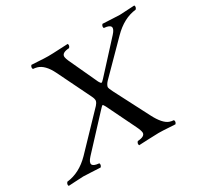

<svg xmlns="http://www.w3.org/2000/svg" viewBox="-138 -832 1069 1018"><g transform="rotate(-30 396.5 -322.5)"><path d="M573.2 -102.1Q606.9 -36.6 642.1 -23.4Q654.3 -19 668.5 -18.1Q674.8 -6.3 664.6 4.9Q652.8 4.4 628.4 2.9Q586.9 0 563.5 0Q540.5 0 494.1 2.4Q459 4.4 442.4 4.9Q436.5 -6.8 447.3 -18.1Q491.7 -20.5 492.2 -43.5Q491.7 -57.1 478 -85L392.1 -261.2Q383.8 -276.9 380.4 -276.9Q376.5 -275.4 360.4 -257.8L189 -73.2Q143.6 -23.9 209 -18.1Q210.4 -18.1 211.4 -18.1Q217.3 -6.3 206.5 4.9Q186.5 4.4 147.9 2Q114.3 0 102.5 0Q89.8 0 55.2 2.4Q24.9 4.4 11.2 4.9Q5.4 -6.8 16.1 -18.1Q93.3 -26.4 158.2 -92.8L348.1 -291Q358.4 -302.2 361.3 -314Q362.8 -325.7 353.5 -344.2L254.4 -546.9Q223.1 -610.8 180.7 -623Q169.4 -626 156.7 -627Q150.4 -638.7 160.6 -649.9Q172.4 -649.4 196.8 -647.9Q238.3 -645 261.7 -645Q284.7 -645 330.6 -647.5Q365.7 -649.4 382.8 -649.9Q388.7 -638.2 377.9 -627Q333.5 -624.5 333 -601.1Q333.5 -587.4 347.2 -559.6L422.9 -396Q429.7 -382.8 435.5 -381.8Q439 -381.8 450.7 -394.5Q452.1 -396 453.1 -397L613.3 -571.8Q658.7 -621.1 593.3 -627Q592.3 -627 590.8 -627Q585 -638.7 595.7 -649.9Q615.7 -649.4 654.3 -647Q688 -645 699.7 -645Q712.4 -645 747.1 -647.5Q777.3 -649.4 790.5 -649.9Q796.4 -638.2 785.6 -627Q710.4 -619.1 644 -551.8L469.2 -375Q455.1 -359.9 452.1 -346.2Q451.2 -338.4 464.8 -312Z"/></g></svg>

Font: Linux Libertine Display Slanted O
Style: Slanted
Weight: 400
Designer: Philipp H. Poll
Foundry: Philipp H. Poll
Version: Version 5.0.9